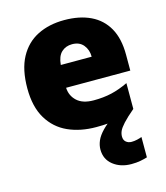

<svg xmlns="http://www.w3.org/2000/svg" viewBox="-118 -654 854 985"><g transform="rotate(-15 309.0 -161.5)"><path d="M447 91Q447 110 459 120Q471 130 488 130Q503 130 518 126.5Q533 123 543 119V227Q527 232 506 236Q485 240 458 240Q401 240 362 209.5Q323 179 323 127Q323 104 333 80.5Q343 57 368 31Q393 5 437 -25L540 -31Q500 3 480 25Q460 47 453.5 61.5Q447 76 447 91ZM333 10Q249 10 183.5 -19.5Q118 -49 80 -112Q42 -175 42 -273Q42 -373 76.5 -437Q111 -501 172.5 -532Q234 -563 315 -563Q396 -563 454.5 -535Q513 -507 544.5 -451Q576 -395 576 -310V-225H235Q237 -182 267.5 -154Q298 -126 356 -126Q408 -126 451 -136Q494 -146 540 -168V-31Q500 -10 452.5 0Q405 10 333 10ZM239 -345H403Q403 -382 382 -407.5Q361 -433 322 -433Q288 -433 265.5 -412Q243 -391 239 -345Z"/></g></svg>

Font: Noto Sans Symbols Black
Style: Regular
Weight: 900
Version: Version 2.002